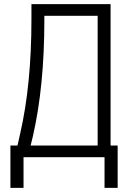

<svg xmlns="http://www.w3.org/2000/svg" viewBox="-20 -755 615 922"><path d="M30 147V-56H64L77 -114Q131 -349 131 -664V-735H511V-56H545V147H482V0H93V147ZM127 -56H449V-679H193V-659Q193 -341 138 -101Z"/></svg>

Font: Jozsika Light
Style: Regular
Weight: 300
Monospace: yes
Designer: Belleve Invis
Foundry: Belleve Invis
Version: 2.1.0